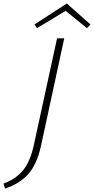

<svg xmlns="http://www.w3.org/2000/svg" viewBox="-83 -877 537 1097"><path d="M243 -658H284L151 -43Q128 62 78.5 117.5Q29 173 -54 200L-63 172Q8 146 49 95.5Q90 45 110 -47ZM414 -716 292 -815 128 -716 115 -738 299 -857 434 -737Z"/></svg>

Font: Ysabeau Light
Style: Italic
Weight: 300
Italic angle: -12°
Designer: Christian Thalmann (Catharsis Fonts)
Version: Version 0.003